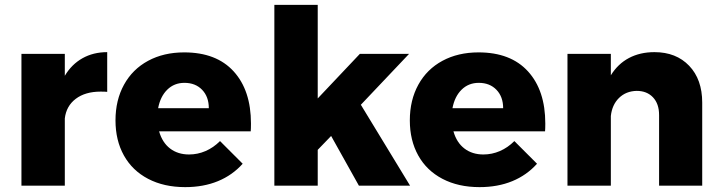

<svg xmlns="http://www.w3.org/2000/svg" viewBox="-20 -762 2955 788"><path d="M420 -548V-385Q411 -386 393 -386Q330 -386 291 -356.5Q252 -327 246 -276V0H68V-541H246V-451Q274 -498 318.5 -523Q363 -548 420 -548Z M1010 -255Q1010 -234 1009 -223H633Q646 -177 678 -152.5Q710 -128 756 -128Q791 -128 823.5 -142Q856 -156 883 -183L976 -90Q934 -43 874.5 -18.5Q815 6 740 6Q653 6 588 -28Q523 -62 488.5 -124Q454 -186 454 -268Q454 -351 489 -414.5Q524 -478 588 -512.5Q652 -547 736 -547Q868 -547 939 -469Q1010 -391 1010 -255ZM837 -318Q837 -365 809.5 -393.5Q782 -422 737 -422Q695 -422 666.5 -394Q638 -366 629 -318Z M1453 0 1339 -204 1284 -147V0H1106V-742H1284V-358L1457 -541H1659L1461 -332L1663 0Z M2218 -255Q2218 -234 2217 -223H1841Q1854 -177 1886 -152.5Q1918 -128 1964 -128Q1999 -128 2031.5 -142Q2064 -156 2091 -183L2184 -90Q2142 -43 2082.5 -18.5Q2023 6 1948 6Q1861 6 1796 -28Q1731 -62 1696.5 -124Q1662 -186 1662 -268Q1662 -351 1697 -414.5Q1732 -478 1796 -512.5Q1860 -547 1944 -547Q2076 -547 2147 -469Q2218 -391 2218 -255ZM2045 -318Q2045 -365 2017.5 -393.5Q1990 -422 1945 -422Q1903 -422 1874.5 -394Q1846 -366 1837 -318Z M2862 -341V0H2685V-290Q2685 -336 2660 -362.5Q2635 -389 2593 -389Q2549 -388 2520.5 -360Q2492 -332 2487 -286V0H2309V-541H2487V-453Q2516 -500 2561.5 -524Q2607 -548 2666 -548Q2755 -548 2808.5 -492Q2862 -436 2862 -341Z"/></svg>

Font: Montserrat V1
Style: Bold
Weight: 700
Designer: Julieta Ulanovsky
Foundry: Julieta Ulanovsky
Version: Version 6.001